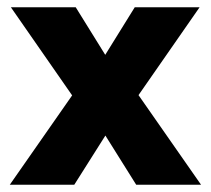

<svg xmlns="http://www.w3.org/2000/svg" viewBox="-20 -510 582 530"><path d="M356 0 252 -166H290L185 0H7L194 -268L197 -221L10 -490H189L292 -324H249L352 -490H531L344 -221L348 -268L535 0Z"/></svg>

Font: Gabarito ExtraBold
Style: Regular
Weight: 800
Designer: Leandro Assis / Alvaro Franca / Felipe Casaprima
Foundry: Naipe Foundry
Version: Version 1.000